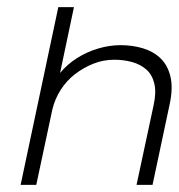

<svg xmlns="http://www.w3.org/2000/svg" viewBox="-20 -520 503 540"><path d="M38 0H82L127 -211Q134 -241 150.5 -267Q167 -293 191 -311.5Q215 -330 243 -341Q271 -352 301 -352Q328 -352 351.5 -345.5Q375 -339 391.5 -324.5Q408 -310 414 -285Q420 -260 412 -224L364 0H409L457 -226Q467 -272 459.5 -304Q452 -336 432 -355.5Q412 -375 382.5 -384Q353 -393 319 -393Q288 -393 256 -383.5Q224 -374 196.5 -356.5Q169 -339 149 -315L188 -500H144Z"/></svg>

Font: Advent Pro Light
Style: Italic
Weight: 300
Italic angle: -12°
Version: Version 3.000